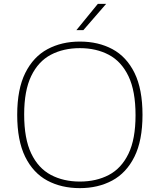

<svg xmlns="http://www.w3.org/2000/svg" viewBox="-20 -964 826 993"><path d="M393 9Q297.5 9 224.5 -30.2Q151.5 -69.5 110.2 -153.2Q69 -237 69 -370Q69 -503 110.8 -586.8Q152.5 -670.5 225.8 -709.8Q299 -749 393 -749Q488.5 -749 561.5 -709.8Q634.5 -670.5 675.8 -586.8Q717 -503 717 -370Q717 -237 675.2 -153.2Q633.5 -69.5 560.2 -30.2Q487 9 393 9ZM393 -25Q478 -25 543 -59.2Q608 -93.5 644.5 -169Q681 -244.5 681 -368Q681 -493.5 644.5 -569.8Q608 -646 543 -680.5Q478 -715 393 -715Q308 -715 243 -680.8Q178 -646.5 141.5 -571Q105 -495.5 105 -372Q105 -246.5 141.5 -170.2Q178 -94 243 -59.5Q308 -25 393 -25ZM375 -808 486 -944H529L411 -808Z"/></svg>

Font: Encode Sans Exp Th
Style: Regular
Weight: 100
Width: 7
Designer: Multiple Designers
Foundry: Impallari Type
Version: Version 3.002; ttfautohint (v1.8.3) -l 8 -r 50 -G 200 -x 14 